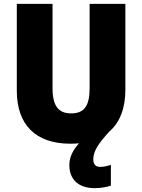

<svg xmlns="http://www.w3.org/2000/svg" viewBox="-20 -734 735 994"><path d="M463 91C463 47 491 8 545 -52C601 -100 629 -174 629 -269V-714H444V-278C444 -184 415 -147 348 -147C284 -147 252 -184 252 -277V-714H67V-265C67 -87 165 10 345 10C360 10 375 9 389 8C352 49 339 86 339 121C339 197 389 240 469 240C501 240 531 235 554 227V119C541 125 515 130 499 130C478 130 463 120 463 91Z"/></svg>

Font: Noto Sans Kannada SemiCondensed Black
Style: Regular
Weight: 900
Width: 4
Designer: Jelle Bosma - Monotype Design Team
Foundry: Monotype Imaging Inc.
Version: Version 2.005